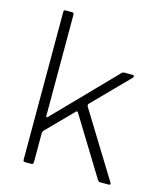

<svg xmlns="http://www.w3.org/2000/svg" viewBox="-111 -824 766 907"><g transform="rotate(15 272.0 -371.0)"><path d="M514 -5C514 -7.7 513 -10.3 511 -13L315 -331C313 -335.7 313.3 -340 316 -344L483 -514C487 -518 489 -521.3 489 -524C489 -528 486 -530 480 -530H442C438 -530 434.8 -529.3 432.5 -528C430.2 -526.7 427.3 -524 424 -520L148 -236C144.7 -232.7 142.3 -231 141 -231C139 -231 138 -234.3 138 -241V-731C138 -735.7 137.3 -738.7 136 -740C134.7 -741.3 132 -742 128 -742H98C94 -742 91.3 -741.3 90 -740C88.7 -738.7 88 -735.7 88 -731V-11C88 -6.3 88.8 -3.3 90.5 -2C92.2 -0.7 95.3 0 100 0H125C130.3 0 133.8 -0.8 135.5 -2.5C137.2 -4.2 138 -7.7 138 -13V-151C138 -157.7 140.3 -163.3 145 -168L268 -293C271.3 -296.3 274.3 -296.3 277 -293L452 -8C455.3 -2.7 459.7 0 465 0H505C511 0 514 -1.7 514 -5Z"/></g></svg>

Font: Libre Franklin ExtraLight
Style: Regular
Weight: 275
Designer: Pablo Impallari, Rodrigo Fuenzalida
Foundry: Impallari Type
Version: Version 1.002; ttfautohint (v1.5)